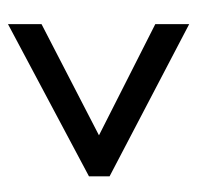

<svg xmlns="http://www.w3.org/2000/svg" viewBox="-27 -596 491 478"><g transform="rotate(90 219.0 -356.5)"><path d="M39.6 -213.9 316.4 -356.9 39.6 -497.1V-581.5L418.5 -383.3V-332L39.6 -130.4Z"/></g></svg>

Font: Open Sans Condensed Medium
Style: Italic
Weight: 500
Width: 3
Italic angle: -12°
Designer: Monotype Design Team
Foundry: Monotype Imaging Inc.
Version: Version 3.000